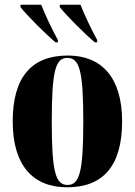

<svg xmlns="http://www.w3.org/2000/svg" viewBox="-20 -786 573 816"><path d="M216 -606H226V-616C201 -661 173 -721 155 -766H67V-756C94 -721 171 -644 216 -606ZM383 -606H393V-616C368 -661 340 -721 322 -766H234V-756C261 -721 338 -644 383 -606ZM265 10C419 10 499 -82 499 -270C499 -458 411 -550 268 -550C114 -550 34 -458 34 -270C34 -82 121 10 265 10ZM267 0C216 0 200 -55 200 -270C200 -485 216 -540 266 -540C318 -540 334 -485 334 -270C334 -55 318 0 267 0Z"/></svg>

Font: Noto Serif Display ExtraCondensed Black
Style: Regular
Weight: 900
Width: 2
Designer: Monotype Design Team
Foundry: Monotype Imaging Inc.
Version: Version 2.009